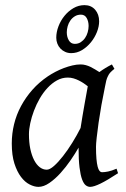

<svg xmlns="http://www.w3.org/2000/svg" viewBox="-20 -708 490 748"><path d="M293.9 -209.5Q297.4 -231.9 301.5 -256.6Q305.7 -281.2 309.6 -303.5Q313.5 -325.7 316.9 -343.8Q320.3 -361.8 321.8 -371.1V-372.1Q314.5 -377.9 305.7 -383.8Q296.9 -389.6 287.1 -394.5Q277.3 -399.4 266.6 -402.6Q255.9 -405.8 244.1 -405.8Q221.7 -405.8 201.9 -394.8Q182.1 -383.8 165.3 -365.7Q148.4 -347.7 135 -324.5Q121.6 -301.3 112.3 -276.6Q103 -252 97.9 -228Q92.8 -204.1 92.8 -185.1Q92.8 -153.3 98.1 -127.9Q103.5 -102.5 112.8 -84.5Q122.1 -66.4 134.8 -56.6Q147.5 -46.9 162.1 -46.9Q173.8 -46.9 190.4 -61.5Q207 -76.2 225.3 -99.6Q243.7 -123 261.7 -152.1Q279.8 -181.2 293.9 -209.5ZM400.9 -411.1Q399.9 -410.2 399.9 -410.2Q396.5 -403.3 394 -394Q391.6 -384.8 389.2 -371.1Q381.8 -335.9 375.2 -299.1Q368.7 -262.2 364 -229.5Q359.4 -196.8 356.7 -171.9Q354 -147 354 -136.2Q354 -108.4 355.7 -89.4Q357.4 -70.3 360.4 -58.8Q363.3 -47.4 367.7 -42.2Q372.1 -37.1 377.9 -37.1Q387.7 -37.1 401.1 -39.8Q414.6 -42.5 434.1 -50.8L439.9 -33.2Q397.5 -5.4 371.3 7.3Q345.2 20 331.1 20Q322.3 20 314.2 13.9Q306.2 7.8 299.8 -9Q293.5 -25.9 289.8 -55.7Q286.1 -85.4 286.1 -132.8Q273.4 -110.4 255.1 -83.7Q236.8 -57.1 215.8 -33.9Q194.8 -10.7 172.6 4.6Q150.4 20 129.9 20Q113.8 20 95.5 10.7Q77.1 1.5 61.8 -18.8Q46.4 -39.1 36.1 -71Q25.9 -103 25.9 -148.9Q25.9 -187.5 34.9 -224.4Q43.9 -261.2 62 -294.9Q80.1 -328.6 106.2 -358.2Q132.3 -387.7 167 -411.1Q180.2 -419.9 196 -428.2Q211.9 -436.5 228.8 -442.9Q245.6 -449.2 262.2 -453.1Q278.8 -457 293.9 -457Q304.2 -457 314 -454.3Q323.7 -451.7 332.8 -447.3Q341.8 -442.9 350.6 -437.5Q359.4 -432.1 367.2 -427.2Q378.4 -435.5 390.9 -443.1Q403.3 -450.7 416 -457L425.8 -439.9Q416 -432.1 410.2 -426Q404.3 -419.9 400.4 -411.1H400.9ZM325.2 -606.9Q325.2 -624 317.9 -637.5Q310.5 -650.9 295.4 -650.9Q281.7 -650.9 271.5 -644.5Q261.2 -638.2 254.2 -628.2Q247.1 -618.2 243.7 -606Q240.2 -593.8 240.2 -582Q240.2 -564 248.3 -550.5Q256.3 -537.1 271.5 -537.1Q284.7 -537.1 294.7 -543.7Q304.7 -550.3 311.5 -560.3Q318.4 -570.3 321.8 -582.8Q325.2 -595.2 325.2 -606.9ZM366.2 -625Q366.2 -605 357.7 -583.3Q349.1 -561.5 334.2 -543.2Q319.3 -524.9 299.6 -512.9Q279.8 -501 257.3 -501Q244.6 -501 233.9 -505.9Q223.1 -510.7 215.3 -519Q207.5 -527.3 203.4 -538.1Q199.2 -548.8 199.2 -561Q199.2 -583 207.8 -605.5Q216.3 -627.9 231.2 -646.2Q246.1 -664.6 266.1 -676.3Q286.1 -688 309.1 -688Q335 -688 350.6 -670.2Q366.2 -652.3 366.2 -625Z"/></svg>

Font: GentiumAlt
Style: Italic
Weight: 400
Italic angle: -7°
Designer: J. Victor Gaultney
Version: Version 1.02; 2005; OFL release